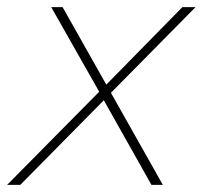

<svg xmlns="http://www.w3.org/2000/svg" viewBox="-57 -520 570 540"><path d="M-37 0 222 -262 87 -500H119L242 -282L456 -500H493L255 -259L401 0H369L235 -238L0 0Z"/></svg>

Font: Work Sans ExtraLight
Style: Italic
Weight: 200
Italic angle: -13°
Designer: Wei Huang
Foundry: Wei Huang
Version: Version 2.012; ttfautohint (v1.8.3)